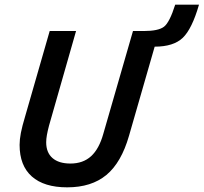

<svg xmlns="http://www.w3.org/2000/svg" viewBox="-20 -788 873 823"><path d="M282 -87Q336 -87 370.5 -118.5Q405 -150 423 -215L550 -655H596Q659 -655 683 -673.5Q707 -692 731 -768H833Q803 -664 763.5 -626Q724 -588 643 -588L533 -206Q500 -91 436 -38Q372 15 268 15Q169 15 116.5 -31.5Q64 -78 64 -167Q64 -190 69.5 -218.5Q75 -247 88 -290L193 -655H306L190 -249Q184 -226 181 -209Q178 -192 178 -178Q178 -134 205 -110.5Q232 -87 282 -87Z"/></svg>

Font: Intel One Mono Medium
Style: Italic
Weight: 500
Italic angle: -16°
Monospace: yes
Designer: Fred Shallcrass
Foundry: Frere-Jones Type LLC
Version: Version 1.400;hotconv 1.1.0;makeotfexe 2.6.0;FJTRelease1.4